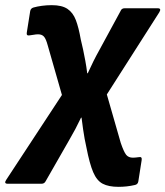

<svg xmlns="http://www.w3.org/2000/svg" viewBox="-71 -527 641 744"><path d="M388 197Q350 197 327 185Q304 173 290 140Q276 107 264 45L257 11Q254 -6 251 -26Q248 -46 245 -71H243Q231 -46 221 -27Q211 -8 197 16L106 175Q101 185 90 185H-41Q-57 185 -47 170L169 -159L114 -351Q107 -377 99 -385.5Q91 -394 77 -394Q68 -394 61 -392.5Q54 -391 44 -390Q30 -387 33 -402L46 -484Q48 -495 59 -498Q73 -502 91.5 -504.5Q110 -507 130 -507Q169 -507 190.5 -492.5Q212 -478 223 -449Q234 -420 242 -374L251 -335Q255 -316 259.5 -292Q264 -268 267 -243H269Q291 -292 314 -333L396 -484Q400 -495 412 -495H540Q556 -495 546 -479L343 -161L397 27Q409 62 418 73Q427 84 444 84Q452 84 467 82Q480 79 478 93L465 176Q463 188 451 190Q421 197 388 197Z"/></svg>

Font: Sofia Sans ExtraBold
Style: Italic
Weight: 800
Italic angle: -9°
Designer: Botio Nikoltchev, Ani Petrova
Foundry: lettersoup
Version: Version 4.100; ttfautohint (v1.8.4.7-5d5b)